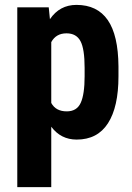

<svg xmlns="http://www.w3.org/2000/svg" viewBox="-20 -558 535 781"><path d="M461.9 -247.6Q461.9 -123 419.2 -56.6Q376.5 9.8 292 9.8Q227.5 9.8 188.5 -42.5V203.1H50.3V-528.3H178.2L183.1 -480Q222.7 -538.1 291 -538.1Q375.5 -538.1 418.2 -476.6Q460.9 -415 461.9 -288.1ZM324.2 -282.2Q324.2 -358.9 307.4 -390.6Q290.5 -422.4 250.5 -422.4Q208 -422.4 188.5 -386.7V-139.2Q207 -105 251.5 -105Q292.5 -105 308.3 -139.6Q324.2 -174.3 324.2 -247.6Z"/></svg>

Font: Roboto Condensed
Style: Bold
Weight: 700
Designer: Google
Version: Version 2.134; 2016